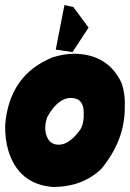

<svg xmlns="http://www.w3.org/2000/svg" viewBox="-29 -726 510 754"><path d="M264.2 -515.1Q396 -512.2 448.2 -400.4Q463.9 -355.5 460.9 -301.3Q460.9 -174.8 369.1 -63Q294.4 8.3 178.7 8.3Q43.5 -2.4 3.4 -135.7Q-9.3 -178.7 -8.8 -233.4Q6.3 -431.6 178.2 -501Q223.6 -515.1 264.2 -515.1ZM148.9 -215.3Q155.8 -157.7 201.7 -157.7Q244.1 -157.7 287.1 -218.3Q301.8 -244.6 299.8 -283.7Q299.8 -341.3 249.5 -341.3Q197.8 -341.3 156.2 -265.6Q147.5 -240.2 148.9 -215.3ZM224.1 -706.1 258.8 -698.7 318.8 -617.7 255.9 -521.5 189.9 -531.2Z"/></svg>

Font: Lapsus Pro (theguybrush.com)
Style: Bold
Weight: 700
Designer: Jose Roses
Version: Version 1.00 February 9, 2018, initial release